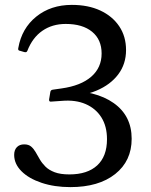

<svg xmlns="http://www.w3.org/2000/svg" viewBox="-20 -758 620 786"><path d="M268 8Q203 8 150.5 -9.5Q98 -27 68 -57Q38 -87 38 -124Q38 -144 49 -155.5Q60 -167 79 -167Q97 -167 107.5 -158Q118 -149 126 -135Q134 -121 143 -105.5Q152 -90 166 -76Q180 -62 203.5 -53Q227 -44 264 -44Q338 -44 378 -81Q418 -118 418 -188Q418 -241 395 -277.5Q372 -314 330.5 -332Q289 -350 232 -345L189 -342Q180 -341 181 -351L186 -381Q187 -390 197 -391L232 -396Q311 -407 353.5 -444Q396 -481 396 -539Q396 -596 357 -628Q318 -660 249 -660Q194 -660 153.5 -632Q113 -604 92 -550Q89 -542 79 -545L62 -550Q52 -551 55 -562Q69 -642 128.5 -690Q188 -738 274 -738Q341 -738 390.5 -715Q440 -692 468 -650.5Q496 -609 496 -553Q496 -496 464 -453.5Q432 -411 375 -387Q318 -363 241 -363V-388Q372 -388 445.5 -336Q519 -284 519 -190Q519 -99 451.5 -45.5Q384 8 268 8Z"/></svg>

Font: Hahmlet
Style: Regular
Weight: 400
Designer: Minjoo Ham & Mark Frömberg
Foundry: hypertype
Version: Version 1.001; ttfautohint (v1.8.3)